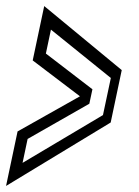

<svg xmlns="http://www.w3.org/2000/svg" viewBox="-27 -613 460 634"><path d="M-7 1 31 -179 237 -295 81 -413.5 119 -593 375 -381.5 338.5 -208.5ZM47.5 -75.2 313 -233 339 -355.5 141.2 -515.2 124.5 -436.2 278.2 -318.2 268 -270.5 64.2 -154.2Z"/></svg>

Font: Tourney Thin
Style: Italic
Weight: 100
Italic angle: -12°
Designer: Tyler Finck
Foundry: Etcetera Type Co
Version: Version 1.015